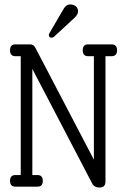

<svg xmlns="http://www.w3.org/2000/svg" viewBox="-20 -837 570 861"><path d="M480 -638Q505 -638 505 -611.5Q505 -585 480 -585H453V-23Q453 4 426 4Q402 4 393 -15L125 -528V-52H148Q172 -52 172 -26Q172 0 148 0H49Q25 0 25 -26Q25 -52 49 -52H73V-585H49Q25 -585 25 -611.5Q25 -638 49 -638H116Q131 -638 139 -622L401 -121V-585H375Q351 -585 351 -611.5Q351 -638 375 -638ZM212 -668Q199 -668 199 -681Q199 -683 201 -687L264 -795Q276 -817 293.5 -817Q311 -817 320.5 -808.5Q330 -800 330 -786Q330 -772 314 -757L222 -672Q218 -668 212 -668Z"/></svg>

Font: Glass Antiqua
Style: Regular
Weight: 400
Version: 1.001